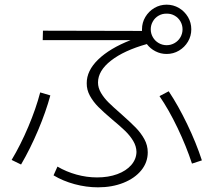

<svg xmlns="http://www.w3.org/2000/svg" viewBox="-20 -802 904 814"><path d="M207 -58.6 223.6 -95.7Q261.2 -73.7 304.4 -61.8Q347.7 -49.8 391.6 -49.8Q439.5 -49.8 477.3 -63.7Q515.1 -77.6 536.6 -102.5Q558.1 -127.4 558.6 -158.2Q558.1 -182.1 544.7 -204.6Q531.2 -227.1 510.3 -247.3Q489.3 -267.6 455.1 -295.9Q419.4 -326.2 397.5 -348.1Q375.5 -370.1 361.3 -395.8Q347.2 -421.4 347.7 -449.2Q347.2 -502 396.2 -549.6Q445.3 -597.2 533.7 -631.8H161.1L162.1 -671.9L582 -670.9V-677.7Q582 -706.1 596.2 -730Q610.4 -753.9 634.3 -768.1Q658.2 -782.2 686.5 -782.2Q714.8 -782.2 738.8 -768.1Q762.7 -753.9 776.9 -730Q791 -706.1 791 -677.7Q791 -649.4 776.9 -625.5Q762.7 -601.6 738.8 -587.4Q714.8 -573.2 686.5 -573.2Q661.1 -573.2 639.2 -584.5Q617.2 -595.7 602.5 -615.2Q505.4 -587.9 450.4 -544.9Q395.5 -502 395.5 -452.1Q395.5 -429.7 408.2 -408.2Q420.9 -386.7 440.4 -367.4Q460 -348.1 494.1 -318.4Q533.7 -283.2 555.4 -261Q577.1 -238.8 591.8 -212.4Q606.4 -186 606.4 -156.2Q606.4 -113.8 579.1 -80.1Q551.8 -46.4 503.7 -27.1Q455.6 -7.8 395.5 -7.8Q346.2 -7.8 296.4 -21.2Q246.6 -34.7 207 -58.6ZM150.4 -410.2 193.4 -397.5Q174.8 -328.6 141.6 -250Q108.4 -171.4 69.3 -104.5L29.3 -124Q67.4 -187.5 100.1 -264.9Q132.8 -342.3 150.4 -410.2ZM656.2 -394.5 695.3 -415Q735.4 -355 773.7 -275.4Q812 -195.8 835.9 -122.1L793.9 -108.4Q770 -181.6 732.9 -259.3Q695.8 -336.9 656.2 -394.5ZM753.9 -677.7Q753.9 -695.8 744.9 -711.4Q735.8 -727.1 720.2 -735.8Q704.6 -744.6 686.5 -744.1Q668.5 -744.6 652.8 -735.8Q637.2 -727.1 628.2 -711.4Q619.1 -695.8 619.1 -677.7Q619.1 -659.7 628.2 -644Q637.2 -628.4 652.8 -619.4Q668.5 -610.4 686.5 -610.4Q704.6 -610.4 720.2 -619.4Q735.8 -628.4 744.9 -644Q753.9 -659.7 753.9 -677.7Z"/></svg>

Font: Pretendard GOV ExtraLight
Style: Regular
Weight: 200
Designer: Base glyphs from Inter by Rasmus Andersson; Hangeul glyphs from Noto Sans CJK(Source Han Sans) by Jang Soo-young and Kan
Foundry: Kil Hyung-jin
Version: Version 1.309